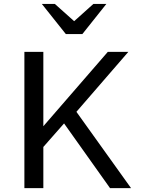

<svg xmlns="http://www.w3.org/2000/svg" viewBox="-20 -975 732 995"><path d="M204.6 -213.4V0H106.4V-706.1H204.6V-320.8L538.6 -706.1H645L376 -395.5L659.2 0H550.3L312 -335.4ZM321.3 -798.3 196.8 -954.6H264.2L364.3 -865.2L463.9 -954.6H531.2L406.7 -798.3Z"/></svg>

Font: Monda
Style: Regular
Weight: 400
Designer: Vernon Adams
Foundry: Vernon Adams
Version: Version 2.100; ttfautohint (v1.8.3)